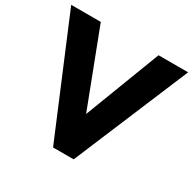

<svg xmlns="http://www.w3.org/2000/svg" viewBox="-190 -918 1091 1086"><g transform="rotate(30 356.0 -375.0)"><path d="M-25.9 -750 288.6 0H423.2L737.7 -750H544.5L355.9 -257.3L167.3 -750Z"/></g></svg>

Font: Spartan MB ExtBd
Style: Regular
Weight: 800
Designer: Matt Bailey, Mirko Velimirovic
Foundry: Matt Bailey
Version: Version 1.005